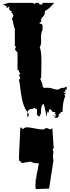

<svg xmlns="http://www.w3.org/2000/svg" viewBox="-21 -756 491 1353"><path d="M355.5 314.5 352.5 345.2V355.5Q355.5 374.5 355.5 375.5L325.2 572.8L231.4 576.7Q228.5 565.4 228.5 555.4Q228.5 545.4 230 528.1Q231.4 510.7 231.4 502.4L234.4 504.9Q234.4 477.5 245.1 442.4L244.1 443.4L252.9 395Q210.9 395 196.3 382.8L129.9 393.1Q129.9 383.8 126 381.8L123 383.8L114.3 375.5Q112.3 360.8 112.3 355.5Q112.3 355.5 122.1 142.1Q130.4 142.1 138.7 153.3Q141.6 153.3 149.2 147.2Q156.7 141.1 170.9 141.1Q185.1 141.1 222.2 148.7Q259.3 156.2 275.1 156.2Q291 156.2 295.9 151.1Q300.8 146 307.6 146L331.1 154.8H339.8L347.7 144.5L355.5 260.3V266.6Q355.5 267.6 358.4 283.7H355.5V292.5L349.6 294.9ZM269 41Q263.2 50.3 258.8 63.5H250L239.3 52.2V10.7H230.5L220.2 3.4L210.4 10.7Q179.2 10.7 173.8 33.2Q138.2 0 123.5 -123Q117.2 -176.3 112.8 -193.4L122.1 -204.1L112.8 -226.6L122.1 -237.8L112.8 -249V-260.7H102.5V-385.3L83.5 -407.2L92.8 -429.7H83.5V-554.2Q76.7 -564.5 73.2 -588.1Q69.8 -611.8 63 -622.6L73.7 -645.5L63 -667.5H56.6L63 -678.7H54.2L43.9 -690.4V-712.9L34.2 -702.1H24.4V-712.9L-1.5 -724.6Q6.3 -724.6 21 -730.2Q35.6 -735.8 43.9 -735.8H210.4L220.2 -726.6Q223.6 -736.3 239.3 -736.3L250 -735.8L258.8 -724.6H278.3V-735.8H360.8Q358.9 -733.9 353 -727.3Q347.2 -720.7 345.2 -718.8Q343.3 -716.8 338.1 -711.2Q333 -705.6 330.3 -703.4Q327.6 -701.2 322.8 -696.8Q317.9 -692.4 314.5 -689.9Q301.8 -681.6 295.9 -678.7Q295.9 -658.2 289.8 -649.2Q283.7 -640.1 277.3 -632.8L269 -622.6V-600.1H258.8V-589.4Q269 -589.4 274.2 -585.7Q279.3 -582 279.3 -571.3L278.3 -543Q268.1 -529.3 268.1 -489.7L269 -453.1Q269 -447.8 258.8 -418.9Q271 -408.7 271 -310.1L269 -204.1H262.2Q262.2 -200.2 270.8 -181.2Q279.3 -162.1 279.3 -152.3L278.8 -147L287.6 -136.7L317.4 -137.7Q328.6 -138.2 351.6 -131.1Q374.5 -124 383.1 -124.3Q391.6 -124.5 400.4 -130.6Q409.2 -136.7 414.1 -136.7H429.2Q431.2 -136.7 439.9 -141.6Q448.7 -146.5 449.2 -147V-124.5H439V-90.3H429.2L439 -80.1Q419.9 -36.6 419.9 33.2H409.7L390.6 55.2Q392.6 57.1 392.6 60.5Q392.6 73.7 370.6 75.7L354.5 57.6L359.9 56.6Q363.3 67.4 370.6 67.4V44.4H360.8L370.6 33.2H351.1L331.1 10.7L323.2 22.5V42.5Q320.3 29.3 314.5 29.3L304.2 67.4Q304.2 39.6 295.9 9Q287.6 -21.5 287.6 -22.5Q267.1 -21 267.1 42.5Q267.1 42 267.8 41.7Q268.6 41.5 269 41ZM170.9 67.4Q170.9 42.5 173.8 33.2L181.6 47.4Q181.6 65.4 173.8 66.9ZM429.2 -113.8V-102.1H439ZM354.5 57.6 351.1 58.6V53.2Z"/></svg>

Font: Butcherman Caps
Style: Regular
Weight: 400
Version: Version 001.003